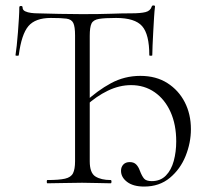

<svg xmlns="http://www.w3.org/2000/svg" viewBox="-20 -674 771 706"><path d="M154 0Q152 0 152 -6Q152 -12 154 -12Q197 -12 219 -17Q241 -22 248.5 -37Q256 -52 256 -81V-544Q256 -576 249.5 -589.5Q243 -603 224 -605.5Q205 -608 167 -608Q110 -608 84.5 -578Q59 -548 49 -471Q49 -469 43 -469Q37 -469 37 -471Q39 -483 41.5 -506Q44 -529 46 -555.5Q48 -582 49.5 -606.5Q51 -631 51 -647Q51 -652 57 -652Q63 -652 63 -647Q63 -637 72.5 -632.5Q82 -628 94.5 -626.5Q107 -625 116 -625Q159 -624 197.5 -623Q236 -622 282 -622Q348 -622 388.5 -623.5Q429 -625 463 -625Q497 -625 515 -629.5Q533 -634 538 -650Q539 -654 544.5 -654Q550 -654 550 -650Q548 -635 546.5 -610Q545 -585 543.5 -557.5Q542 -530 541 -506.5Q540 -483 540 -471Q540 -469 534.5 -469Q529 -469 529 -471Q529 -548 502.5 -578Q476 -608 407 -608Q365 -608 344 -604.5Q323 -601 316.5 -587.5Q310 -574 310 -542V-81Q310 -38 331 -25Q352 -12 387 -12Q390 -12 390 -6Q390 0 387 0Q371 0 339 -1Q307 -2 282 -2Q246 -2 213 -1Q180 0 154 0ZM510 12Q470 12 447.5 -5Q425 -22 425 -46Q425 -60 433.5 -69Q442 -78 457 -78Q472 -78 480.5 -69.5Q489 -61 494 -47Q502 -26 510 -17Q518 -8 538 -8Q570 -8 590 -28.5Q610 -49 619 -82.5Q628 -116 628 -154Q628 -216 607 -262.5Q586 -309 548.5 -335Q511 -361 462 -361Q419 -361 376.5 -340.5Q334 -320 296 -285L291 -297Q338 -341 388 -368Q438 -395 496 -395Q554 -395 595.5 -368.5Q637 -342 659.5 -298Q682 -254 682 -199Q682 -149 662.5 -100.5Q643 -52 604.5 -20Q566 12 510 12Z"/></svg>

Font: Cormorant Infant Light
Style: Regular
Weight: 300
Designer: Christian Thalmann (Catharsis Fonts)
Foundry: Catharsis Fonts
Version: Version 4.001